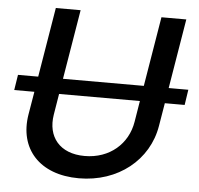

<svg xmlns="http://www.w3.org/2000/svg" viewBox="-52 -781 880 847"><g transform="rotate(5 387.5 -357.5)"><path d="M774.9 -419H687.9L739 -727.3H628.9L577.8 -419H219.8L271 -727.3H161.2L110.1 -419H20.6L9.9 -350.9H99.1L82 -248.9C56.8 -96.2 152.7 12.1 327.4 12.1C501.4 12.1 634.6 -96.2 659.8 -248.9L676.8 -350.9H764.6ZM551.1 -257.8C535.2 -159.1 455.3 -88.1 344.5 -88.1C233.7 -88.1 177.2 -159.1 193.2 -257.8L208.5 -350.9H566.4Z"/></g></svg>

Font: TID UI Medium
Style: Italic
Weight: 500
Italic angle: -9.39999°
Designer: The TID Project Authors
Foundry: Bakken & Bæck
Version: Version 1.001;hotconv 1.0.109;makeotfexe 2.5.65596